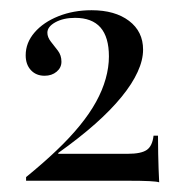

<svg xmlns="http://www.w3.org/2000/svg" viewBox="-20 -714 362 385"><path d="M299.2 -348.4Q295.2 -350 279.8 -350.8Q264.5 -351.6 233.9 -351.6H32.3V-358.9Q66.9 -387.1 93.5 -412.5Q120.2 -437.9 139.9 -462.1Q159.7 -486.3 172.6 -509.7Q185.5 -533.1 191.9 -556Q198.4 -579 198.4 -600.8Q198.4 -639.5 181.5 -658.9Q164.5 -678.2 130.6 -678.2Q107.3 -678.2 91.1 -669.4Q75 -660.5 75 -648.4Q75 -639.5 81.9 -630.6Q88.7 -621.8 96 -612.5Q103.2 -603.2 103.2 -590.3Q103.2 -578.2 93.5 -570.2Q83.9 -562.1 69.4 -562.1Q52.4 -562.1 41.9 -573.4Q31.5 -584.7 31.5 -603.2Q31.5 -628.2 49.2 -648.8Q66.9 -669.4 97.2 -681.5Q127.4 -693.5 163.7 -693.5Q210.5 -693.5 238.7 -672.2Q266.9 -650.8 266.9 -614.5Q266.9 -593.5 256 -569.8Q245.2 -546 223.8 -519.8Q202.4 -493.5 170.6 -465.3Q138.7 -437.1 96.8 -407.3V-405.6H236.3Q262.9 -405.6 274.2 -413.3Q285.5 -421 287.9 -441.9H296.8Q296.8 -421.8 297.2 -405.6Q297.6 -389.5 298 -375.8Q298.4 -362.1 299.2 -348.4Z"/></svg>

Font: Playfair 144pt SemiCondensed Light
Style: Regular
Weight: 300
Width: 4
Designer: Claus Eggers Sørensen
Foundry: Claus Eggers Sørensen
Version: Version 2.203